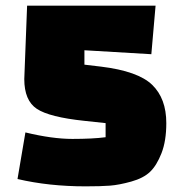

<svg xmlns="http://www.w3.org/2000/svg" viewBox="-20 -645 640 680"><path d="M42 -11 70 -176Q165 -153 236.5 -153Q308 -153 354 -159V-209L279 -217Q155 -230 110.5 -259.5Q66 -289 66 -365Q66 -376 76 -625H531L516 -453L279 -467V-416L338 -409Q469 -393 519 -344.5Q569 -296 569 -209Q569 -146 552 -102.5Q535 -59 511.5 -36.5Q488 -14 445 -2Q402 10 369.5 12.5Q337 15 283 15Q153 15 42 -11Z"/></svg>

Font: Changa One
Style: Regular
Weight: 400
Designer: Eduardo Rodriguez Tunni
Foundry: Eduardo Rodriguez Tunni
Version: Version 1.003